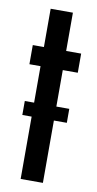

<svg xmlns="http://www.w3.org/2000/svg" viewBox="-79 -695 369 731"><g transform="rotate(10 106.0 -329.0)"><path d="M200 -436H142V-295H192V-241H142V0H56V-241H20V-295H56V-436H13V-510H56V-658H142V-510H200Z"/></g></svg>

Font: Saira Ultra Condensed SemiBold
Style: Regular
Weight: 600
Width: 1
Designer: Hector Gatti with collaboration of the Omnibus-Type team
Foundry: Omnibus-Type
Version: Version 1.001; ttfautohint (v1.8)